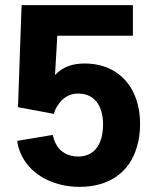

<svg xmlns="http://www.w3.org/2000/svg" viewBox="-20 -721 592 747"><path d="M516 -314C492 -413 415 -474 310 -474C259 -474 222 -459 194 -429L203 -582H497V-701H64L50 -304L190 -278C193 -291 197 -299 202 -307C223 -341 250 -357 284 -357C329 -357 362 -333 375 -285C379 -271 381 -255 381 -237C381 -216 378 -199 375 -186C363 -140 332 -112 284 -112C245 -112 212 -130 196 -164C191 -175 188 -184 185 -196L47 -173C49 -158 52 -145 58 -130C90 -48 179 6 290 6C405 6 485 -51 513 -151C521 -177 525 -206 525 -239C525 -266 522 -291 516 -314Z"/></svg>

Font: Arthouse Owned
Style: Bold
Weight: 700
Designer: Jeremy Tribby
Foundry: Tribby Type
Version: Version 1.000;PS 001.000;hotconv 1.0.88;makeotf.lib2.5.64775